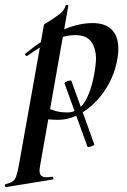

<svg xmlns="http://www.w3.org/2000/svg" viewBox="-92 -487 517 782"><path d="M171 -148Q171 -153 184 -157Q197 -161 199 -157L292 101Q294 104 280 109Q266 114 264 110L171 -147ZM-69 263Q-49 258 -40 251.5Q-31 245 -26 231Q-21 217 -15 185L87 -386Q87 -388 104 -398Q132 -415 151 -430Q170 -445 175 -464Q176 -468 181.5 -467Q187 -466 186 -462L73 178Q69 202 69 207Q69 222 76 228.5Q83 235 99 235Q104 235 120 233Q124 233 125.5 238Q127 243 123 244L-67 275Q-70 276 -71.5 270Q-73 264 -69 263ZM57 -8 67 -70Q92 -51 119 -40Q146 -29 182 -29Q230 -29 258 -80.5Q286 -132 297 -220Q299 -238 299 -247Q299 -290 279.5 -317Q260 -344 216 -344Q173 -344 126.5 -323.5Q80 -303 20 -260Q19 -259 17 -259Q13 -259 11 -263Q9 -267 13 -270Q81 -326 151.5 -359.5Q222 -393 285 -393Q337 -393 363.5 -366Q390 -339 390 -288Q390 -271 387 -253Q377 -186 340.5 -127.5Q304 -69 251.5 -34Q199 1 145 1Q100 1 57 -8Z"/></svg>

Font: Cormorant Garamond
Style: Bold Italic
Weight: 700
Italic angle: -10°
Designer: Christian Thalmann (Catharsis Fonts)
Foundry: Catharsis Fonts
Version: Version 4.000